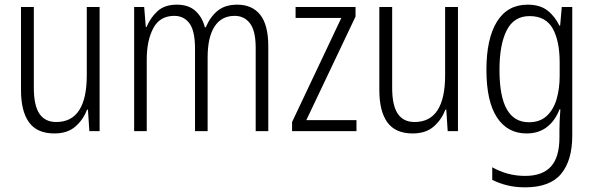

<svg xmlns="http://www.w3.org/2000/svg" viewBox="-20 -562 2546 823"><path d="M407 -532V0H363L357 -92H353Q337 -49 303 -19.5Q269 10 213 10Q139 10 104.5 -37.5Q70 -85 70 -176V-532H125V-186Q125 -110 149 -74.5Q173 -39 221 -39Q352 -39 352 -240V-532Z M997 -542Q1061 -542 1095.5 -498.5Q1130 -455 1130 -363V0H1076V-357Q1076 -430 1051.5 -462Q1027 -494 986 -494Q929 -494 899.5 -448Q870 -402 870 -316V0H816V-352Q816 -430 792 -462Q768 -494 727 -494Q665 -494 637 -441Q609 -388 609 -307V0H555V-532H598L605 -446H608Q624 -485 654.5 -513.5Q685 -542 738 -542Q789 -542 818.5 -514.5Q848 -487 858 -445H862Q881 -490 913 -516Q945 -542 997 -542Z M1508 0H1232V-39L1443 -485H1247V-532H1504V-491L1293 -47H1508Z M1943 -532V0H1899L1893 -92H1889Q1873 -49 1839 -19.5Q1805 10 1749 10Q1675 10 1640.5 -37.5Q1606 -85 1606 -176V-532H1661V-186Q1661 -110 1685 -74.5Q1709 -39 1757 -39Q1888 -39 1888 -240V-532Z M2242 -542Q2294 -542 2326 -517.5Q2358 -493 2378 -452H2381L2388 -532H2433V19Q2433 126 2385 183.5Q2337 241 2231 241Q2189 241 2154.5 232.5Q2120 224 2090 209V155Q2122 173 2157 182.5Q2192 192 2231 192Q2305 192 2341.5 152Q2378 112 2378 27V-4Q2378 -24 2379 -46Q2380 -68 2382 -93H2378Q2360 -45 2324.5 -17.5Q2289 10 2237 10Q2155 10 2110 -59Q2065 -128 2065 -263Q2065 -396 2110 -469Q2155 -542 2242 -542ZM2250 -493Q2183 -493 2152 -432Q2121 -371 2121 -263Q2121 -149 2152.5 -93.5Q2184 -38 2247 -38Q2294 -38 2323 -64.5Q2352 -91 2365.5 -136Q2379 -181 2379 -237V-294Q2379 -387 2349 -440Q2319 -493 2250 -493Z"/></svg>

Font: Noto Sans Myanmar UI Condensed Light
Style: Regular
Weight: 300
Width: 3
Designer: Monotype Design Team
Foundry: Monotype Imaging Inc.
Version: Version 2.103; ttfautohint (v1.8.4.7-5d5b)